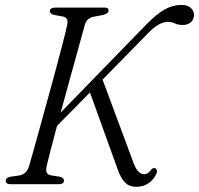

<svg xmlns="http://www.w3.org/2000/svg" viewBox="-20 -730 789 761"><path d="M164.5 -70Q158 -39 182 -35L217 -29.5Q233.5 -25.5 233.5 -14Q233.5 0 212 0H21.5Q3 0 3 -13Q2.5 -26 21.5 -29.5L56 -34.5Q85 -39 95 -71Q101.5 -93 113.5 -136Q125.5 -179 140.8 -234.2Q156 -289.5 172.5 -349.2Q189 -409 204 -464.8Q219 -520.5 230.2 -564.5Q241.5 -608.5 246.5 -632Q252.5 -659.5 229.5 -664.5L194 -671Q177.5 -675 177.5 -686.5Q177.5 -700 203 -700H394Q410.5 -700 410.5 -688.5Q410.5 -676.5 389.5 -671L350.5 -663.5Q324.5 -658.5 316.5 -632.5Q309 -604.5 293.2 -548Q277.5 -491.5 258.2 -421.5Q239 -351.5 220.5 -284L561.5 -634.5Q601 -675 633 -692.8Q665 -710.5 700 -710.5Q723.5 -710.5 736.5 -698.5Q749.5 -686.5 749 -669.5Q748 -651 735.5 -641Q723 -631 704 -631Q686 -631 673.2 -637.2Q660.5 -643.5 644.5 -643.5Q629 -643.5 609.5 -633Q590 -622.5 566 -597.5L386.5 -414.5L507.5 -89Q524.5 -39.5 551 -39.5Q567 -39.5 578.5 -56.5Q586 -66.5 595.5 -63Q600 -61 601.8 -55Q603.5 -49 599.5 -40.5Q589 -17.5 568.2 -3.5Q547.5 10.5 520 10.5Q493 10.5 476 -6Q459 -22.5 446 -60L336.5 -363.5L206 -231Q191 -175.5 179.8 -132Q168.5 -88.5 164.5 -70Z"/></svg>

Font: Fraunces 72pt Soft Light
Style: Italic
Weight: 300
Italic angle: -16°
Version: Version 1.000;[b76b70a41]